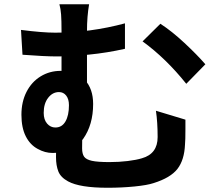

<svg xmlns="http://www.w3.org/2000/svg" viewBox="-20 -829 1040 905"><path d="M390 -683V-381L270 -428V-683Q270 -732 268 -760Q266 -788 260 -809H400Q390 -751 390 -683ZM948 -526 858 -434Q762 -554 652 -634L736 -717Q790 -682 849.5 -626.5Q909 -571 948 -526ZM240 -675Q406 -675 569 -719V-599Q485 -580 399 -571.5Q313 -563 249 -563Q190 -563 86 -571L79 -688Q181 -675 240 -675ZM367 -130Q367 -104 376.5 -90.5Q386 -77 413 -71Q440 -65 496 -65Q541 -65 582 -70Q623 -75 649 -83Q723 -104 723 -183Q723 -253 715 -307L854 -265V-218Q854 -168 852 -148Q849 -75 816.5 -33Q784 9 704 34Q674 44 614 50Q554 56 487 56Q356 56 301 26Q266 7 255 -21Q244 -49 244 -88Q244 -132 246 -188L368 -224ZM228 -108Q192 -108 158 -127Q122 -146 101.5 -186.5Q81 -227 81 -288Q81 -349 105 -396Q129 -443 171.5 -469Q214 -495 266 -495Q341 -495 380 -452.5Q419 -410 419 -339Q419 -241 372 -174.5Q325 -108 228 -108ZM305 -333Q305 -362 292 -378.5Q279 -395 258 -395Q228 -395 207 -368Q186 -341 186 -297Q186 -265 202 -246.5Q218 -228 241 -228Q272 -228 288.5 -256.5Q305 -285 305 -333Z"/></svg>

Font: Merged Yaku Han JP
Style: Bold
Weight: 700
Designer: Ryoko NISHIZUKA 西塚涼子 (kana, bopomofo & ideographs); Paul D. Hunt (Latin, Greek & Cyrillic); Sandoll Communications 산돌커뮤니
Foundry: Adobe
Version: Version 2.004